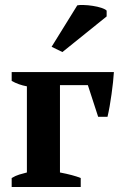

<svg xmlns="http://www.w3.org/2000/svg" viewBox="-20 -743 494 763"><path d="M432.6 -456.5Q431.6 -439.5 429.2 -416.5Q426.8 -393.6 423.3 -369.1Q419.9 -344.7 415.8 -321Q411.6 -297.4 407.2 -278.8H370.1L329.1 -404.8H218.3V-57.6Q271.5 -47.4 300.8 -35.6V0H26.4V-35.6Q42 -44.9 56.6 -49.3Q71.3 -53.7 86.9 -57.6V-399.9Q54.2 -405.8 26.4 -421.4V-456.5ZM287.1 -721.7Q294.4 -723.6 312 -723.1Q329.6 -722.7 348.6 -719.7Q367.7 -716.8 383.3 -711.7Q398.9 -706.5 403.8 -700.7V-677.7L228 -536.1L185.1 -557.1Z"/></svg>

Font: PT Astra Serif
Style: Bold
Weight: 700
Designer: A.Korolkova, I. Chaeva
Foundry: ParaType Ltd
Version: Version 1.002